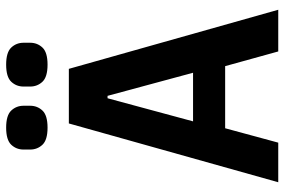

<svg xmlns="http://www.w3.org/2000/svg" viewBox="-174 -774 947 640"><g transform="rotate(-90 300.0 -453.5)"><path d="M449 0 400 -177H193L145 0H13L209 -698H391L588 0ZM301 -569H293L216 -284H378ZM195 -769Q154 -769 138 -786Q122 -803 122 -827V-849Q122 -873 138 -890Q154 -907 195 -907Q236 -907 252 -890Q268 -873 268 -849V-827Q268 -803 252 -786Q236 -769 195 -769ZM405 -769Q364 -769 348 -786Q332 -803 332 -827V-849Q332 -873 348 -890Q364 -907 405 -907Q446 -907 462 -890Q478 -873 478 -849V-827Q478 -803 462 -786Q446 -769 405 -769Z"/></g></svg>

Font: IBM Plex Mono SemiBold
Style: Regular
Weight: 600
Monospace: yes
Designer: Mike Abbink, Paul van der Laan, Pieter van Rosmalen
Foundry: Bold Monday
Version: Version 2.3